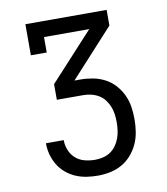

<svg xmlns="http://www.w3.org/2000/svg" viewBox="-83 -590 766 882"><g transform="rotate(-10 300.0 -148.5)"><path d="M303 223Q276 223 250 219Q224 215 199.5 204.5Q175 194 154.5 176.5Q134 159 120.5 136.5Q107 114 100 88.5Q93 63 93 36V35H176V36Q176 60 185.5 83Q195 106 213 121.5Q231 137 255 143Q279 149 303 149Q321 149 340 144.5Q359 140 374.5 129.5Q390 119 401 103.5Q412 88 418.5 70.5Q425 53 427.5 34Q430 15 430 -4Q430 -23 427.5 -41.5Q425 -60 418 -77.5Q411 -95 399.5 -110Q388 -125 372 -134.5Q356 -144 337.5 -148.5Q319 -153 300 -153H177V-226L380 -447H169V-375H95V-520H474V-447L272 -226H300Q329 -226 358 -220.5Q387 -215 413 -201.5Q439 -188 459 -166Q479 -144 491.5 -117.5Q504 -91 508.5 -62Q513 -33 513 -4Q513 25 508.5 54.5Q504 84 492 110.5Q480 137 460.5 159.5Q441 182 415.5 196.5Q390 211 361 217Q332 223 303 223Z"/></g></svg>

Font: Iosevka Etoile
Style: Regular
Weight: 400
Designer: Belleve Invis
Foundry: Belleve Invis
Version: Version 33.2.4